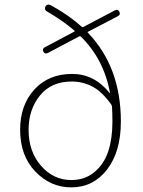

<svg xmlns="http://www.w3.org/2000/svg" viewBox="-20 -810 626 843"><path d="M293 -19.5Q353.5 -19.5 395.5 -55.2Q437.5 -90.8 455.6 -146.5Q473.6 -202.1 473.6 -275.4Q473.6 -310.5 471.7 -342.8Q470.7 -346.7 468.8 -350.6Q427.7 -408.2 385.3 -430.2Q342.8 -452.1 294.9 -452.1Q205.1 -452.1 155.3 -390.6Q105.5 -329.1 105.5 -240.2Q105.5 -144.5 160.2 -82Q214.8 -19.5 293 -19.5ZM498 -739.3 367.2 -670.9Q363.3 -668.9 366.2 -666Q510.7 -515.6 510.7 -276.4Q510.7 -144.5 450.2 -65.9Q389.6 12.7 293 12.7Q202.1 12.7 135.3 -56.6Q68.4 -126 68.4 -240.2Q68.4 -348.6 130.9 -417Q193.4 -485.4 296.9 -485.4Q393.6 -485.4 460.9 -402.3Q461.9 -401.4 462.9 -401.9Q463.9 -402.3 462.9 -403.3Q435.5 -550.8 335 -649.4Q332 -652.3 328.1 -650.4L189.5 -577.1Q176.8 -571.3 170.4 -583.5Q164.1 -595.7 176.8 -602.5L305.7 -670.9Q309.6 -672.9 306.6 -675.8Q256.8 -718.8 184.6 -760.7Q178.7 -764.6 177.7 -770.5Q176.8 -776.4 179.7 -782.2Q185.5 -790 193.4 -790Q198.2 -790 203.1 -787.1Q284.2 -742.2 338.9 -692.4Q341.8 -689.5 345.7 -691.4L484.4 -764.6Q497.1 -771.5 503.9 -758.8Q510.7 -746.1 498 -739.3Z"/></svg>

Font: Gen Jyuu Gothic ExtraLight
Style: Regular
Weight: 100
Designer: [Source Han Sans]
Ryoko NISHIZUKA  (kana & ideographs); Paul D. Hunt (Latin, Greek & Cyrillic); Wenlong ZHANG  (bopomofo
Version: Version 1.002.20150607